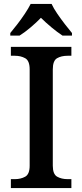

<svg xmlns="http://www.w3.org/2000/svg" viewBox="-20 -951 416 971"><path d="M35 0V-45H55Q85 -45 107.5 -57.5Q130 -70 130 -113V-600Q130 -644 107.5 -656.5Q85 -669 55 -669H35V-714H341V-669H322Q290 -669 268.5 -656.5Q247 -644 247 -600V-113Q247 -70 269 -57.5Q291 -45 322 -45H341V0ZM32 -784Q48 -803 68 -829Q88 -855 106 -882Q124 -909 135 -931H241Q251 -909 269.5 -882Q288 -855 308 -829Q328 -803 344 -784V-771H296Q270 -788 240 -813Q210 -838 187 -861Q165 -838 135.5 -813Q106 -788 79 -771H32Z"/></svg>

Font: Noto Serif Lao Medium
Style: Regular
Weight: 500
Designer: Monotype Design Team
Foundry: Monotype Imaging Inc.
Version: Version 2.003; ttfautohint (v1.8.4.7-5d5b)